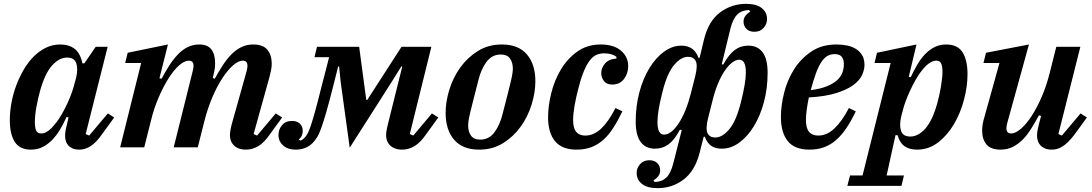

<svg xmlns="http://www.w3.org/2000/svg" viewBox="-20 -765 5670 997"><path d="M141 12Q82 12 56.5 -28.5Q31 -69 31 -141Q31 -183 39 -228.5Q47 -274 63 -317.5Q79 -361 101.5 -400.5Q124 -440 153 -469.5Q182 -499 217 -516.5Q252 -534 293 -534Q338 -534 367.5 -511.5Q397 -489 408 -436H418L477 -522H539L425 -69L443 -61L540 -176L573 -155L512 -71Q480 -25 451 -6.5Q422 12 393 12Q371 12 356.5 5.5Q342 -1 333.5 -11Q325 -21 321.5 -34Q318 -47 318 -60Q318 -74 321 -90Q324 -106 327 -117L336 -156L326 -158Q310 -123 291.5 -92Q273 -61 250.5 -38Q228 -15 201 -1.5Q174 12 141 12ZM194 -72Q220 -72 247.5 -100Q275 -128 299 -169Q323 -210 341.5 -255Q360 -300 368 -335L375 -360Q386 -408 376 -437Q366 -466 328 -466Q287 -466 250 -424.5Q213 -383 188 -293Q183 -275 178 -253Q173 -231 169 -209.5Q165 -188 163 -167.5Q161 -147 161 -132Q161 -103 167.5 -87.5Q174 -72 194 -72Z M1258 12Q1235 12 1219 5.5Q1203 -1 1193 -11.5Q1183 -22 1178.5 -35Q1174 -48 1174 -62Q1174 -74 1176.5 -89Q1179 -104 1182 -115L1261 -397Q1265 -412 1265 -423Q1265 -450 1241 -450Q1218 -450 1190.5 -426Q1163 -402 1135 -359.5Q1107 -317 1082.5 -259.5Q1058 -202 1041 -135L1007 0H882L981 -397Q985 -413 985 -423Q985 -450 961 -450Q938 -450 910.5 -426Q883 -402 856 -359.5Q829 -317 804 -259.5Q779 -202 763 -135L729 0H604L713 -438H630L643 -491L852 -534L808 -359L819 -356Q838 -392 858.5 -424Q879 -456 902 -480.5Q925 -505 952.5 -519.5Q980 -534 1015 -534Q1058 -534 1077.5 -508.5Q1097 -483 1097 -438Q1097 -427 1096 -415.5Q1095 -404 1092 -392L1085 -360L1095 -356Q1115 -392 1135.5 -424Q1156 -456 1179.5 -480.5Q1203 -505 1231.5 -519.5Q1260 -534 1295 -534Q1346 -534 1368.5 -506.5Q1391 -479 1391 -434Q1391 -418 1387.5 -400.5Q1384 -383 1379 -364L1297 -69L1315 -61L1412 -176L1445 -155L1384 -71Q1352 -24 1321 -6Q1290 12 1258 12Z M1515 12Q1475 12 1450.5 -9.5Q1426 -31 1426 -64Q1426 -93 1444.5 -115Q1463 -137 1496 -137Q1522 -137 1537 -123Q1552 -109 1552 -86Q1552 -56 1531 -41L1539 -35Q1549 -37 1560 -48Q1568 -56 1575.5 -68.5Q1583 -81 1592.5 -108.5Q1602 -136 1615 -182.5Q1628 -229 1647 -305L1689 -468H1613L1626 -522H1845L1882 -246H1887L2065 -522H2220L2108 -69L2126 -61L2223 -176L2256 -155L2195 -71Q2163 -24 2132 -6Q2101 12 2069 12Q2046 12 2030 5.5Q2014 -1 2004 -11.5Q1994 -22 1989.5 -35Q1985 -48 1985 -62Q1985 -74 1987.5 -89Q1990 -104 1993 -115L2069 -420H2064L2014 -340L1796 2L1749 -339L1741 -420H1736L1709 -313Q1689 -234 1674.5 -183.5Q1660 -133 1648.5 -101Q1637 -69 1626 -51.5Q1615 -34 1603 -22Q1569 12 1515 12Z M2474 -40Q2519 -40 2547.5 -78Q2576 -116 2590 -174Q2606 -237 2616.5 -277.5Q2627 -318 2633 -344Q2639 -370 2641 -384.5Q2643 -399 2643 -409Q2643 -440 2628.5 -461Q2614 -482 2580 -482Q2535 -482 2506.5 -444Q2478 -406 2464 -348Q2448 -285 2437.5 -244.5Q2427 -204 2421 -178Q2415 -152 2413 -137.5Q2411 -123 2411 -113Q2411 -82 2425.5 -61Q2440 -40 2474 -40ZM2468 12Q2382 12 2338 -39.5Q2294 -91 2294 -179Q2294 -237 2313.5 -300Q2333 -363 2370.5 -415Q2408 -467 2462 -500.5Q2516 -534 2586 -534Q2672 -534 2716 -482.5Q2760 -431 2760 -343Q2760 -285 2740.5 -222Q2721 -159 2683.5 -107Q2646 -55 2592 -21.5Q2538 12 2468 12Z M2974 12Q2898 12 2862 -32Q2826 -76 2826 -156Q2826 -215 2842.5 -281.5Q2859 -348 2892.5 -404Q2926 -460 2977.5 -497Q3029 -534 3099 -534Q3167 -534 3204.5 -502Q3242 -470 3242 -422Q3242 -383 3220 -354.5Q3198 -326 3159 -326Q3130 -326 3116 -344.5Q3102 -363 3102 -386Q3102 -411 3121 -434.5Q3140 -458 3181 -461V-470Q3157 -488 3117 -488Q3096 -488 3078 -480.5Q3060 -473 3044 -453Q3028 -433 3013 -398Q2998 -363 2984 -308Q2971 -260 2963.5 -216Q2956 -172 2956 -142Q2956 -100 2972 -80.5Q2988 -61 3019 -61Q3064 -61 3102.5 -98Q3141 -135 3176 -204L3212 -187Q3189 -139 3165 -101.5Q3141 -64 3113 -39Q3085 -14 3051 -1Q3017 12 2974 12Z M3395 212Q3341 212 3313.5 190Q3286 168 3286 133Q3286 107 3304 87Q3322 67 3352 67Q3378 67 3393 82Q3408 97 3408 120Q3408 137 3398 150Q3388 163 3373 172L3380 180Q3417 179 3440 157Q3463 135 3476 84L3520 -89L3511 -92Q3482 -38 3451.5 -15.5Q3421 7 3381 7Q3333 7 3307 -27.5Q3281 -62 3281 -134Q3281 -214 3300 -285.5Q3319 -357 3352 -411Q3385 -465 3428 -496.5Q3471 -528 3519 -528Q3584 -528 3607 -465H3613L3636 -561Q3659 -655 3718.5 -700Q3778 -745 3854 -745Q3908 -745 3935.5 -723Q3963 -701 3963 -666Q3963 -640 3945 -620Q3927 -600 3897 -600Q3871 -600 3856 -615Q3841 -630 3841 -653Q3841 -670 3851 -683Q3861 -696 3876 -705L3869 -713Q3832 -712 3809 -690Q3786 -668 3773 -617L3728 -432L3735 -429Q3765 -483 3795.5 -505.5Q3826 -528 3866 -528Q3914 -528 3940 -493.5Q3966 -459 3966 -387Q3966 -307 3947 -235.5Q3928 -164 3895 -110Q3862 -56 3819 -24.5Q3776 7 3728 7Q3693 7 3672 -8.5Q3651 -24 3640 -55H3634L3613 28Q3589 122 3530 167Q3471 212 3395 212ZM3428 -66Q3465 -66 3503.5 -123.5Q3542 -181 3568 -282L3590 -369Q3604 -425 3593 -447.5Q3582 -470 3553 -470Q3516 -470 3480 -427Q3444 -384 3420 -288Q3394 -186 3394 -132Q3394 -66 3428 -66ZM3694 -51Q3731 -51 3767 -94Q3803 -137 3827 -233Q3853 -335 3853 -389Q3853 -455 3819 -455Q3801 -455 3781.5 -440Q3762 -425 3743 -397Q3724 -369 3707.5 -329Q3691 -289 3679 -239L3657 -152Q3643 -96 3654 -73.5Q3665 -51 3694 -51Z M4183 12Q4106 12 4070.5 -32.5Q4035 -77 4035 -158Q4035 -216 4051.5 -282.5Q4068 -349 4103 -404.5Q4138 -460 4192.5 -497Q4247 -534 4323 -534Q4353 -534 4379.5 -528.5Q4406 -523 4426 -510Q4446 -497 4457.5 -477Q4469 -457 4469 -428Q4469 -403 4456.5 -375.5Q4444 -348 4412 -324Q4380 -300 4323.5 -282Q4267 -264 4180 -259Q4173 -225 4169 -195Q4165 -165 4165 -142Q4165 -100 4181 -80.5Q4197 -61 4229 -61Q4274 -61 4313.5 -98.5Q4353 -136 4388 -204L4424 -187Q4401 -139 4376.5 -102Q4352 -65 4323.5 -39.5Q4295 -14 4260.5 -1Q4226 12 4183 12ZM4190 -297Q4238 -303 4271 -316Q4304 -329 4324.5 -346.5Q4345 -364 4353.5 -386Q4362 -408 4362 -433Q4362 -456 4351 -470Q4340 -484 4314 -484Q4293 -484 4276.5 -474.5Q4260 -465 4245.5 -443.5Q4231 -422 4217.5 -386Q4204 -350 4190 -297Z M4394 146H4459L4605 -438H4521L4534 -491L4739 -534L4699 -366L4709 -364Q4725 -398 4743 -429Q4761 -460 4783.5 -483.5Q4806 -507 4833 -520.5Q4860 -534 4893 -534Q4953 -534 4978.5 -493Q5004 -452 5004 -380Q5004 -317 4986 -248Q4968 -179 4934 -121Q4900 -63 4851.5 -25.5Q4803 12 4742 12Q4660 12 4641 -63H4630L4584 146H4674L4661 200H4380ZM4707 -56Q4748 -56 4785 -97.5Q4822 -139 4847 -229Q4852 -247 4857 -269Q4862 -291 4865.5 -312.5Q4869 -334 4871.5 -354.5Q4874 -375 4874 -390Q4874 -419 4867.5 -434.5Q4861 -450 4841 -450Q4824 -450 4805.5 -437Q4787 -424 4769.5 -402.5Q4752 -381 4736 -353Q4720 -325 4706.5 -296Q4693 -267 4682.5 -238.5Q4672 -210 4667 -187L4660 -162Q4649 -114 4659 -85Q4669 -56 4707 -56Z M5176 12Q5125 12 5102.5 -15Q5080 -42 5080 -87Q5080 -120 5092 -158L5170 -438H5087L5100 -491L5323 -534L5210 -125Q5206 -110 5206 -99Q5206 -72 5231 -72Q5253 -72 5281 -96Q5309 -120 5336.5 -162Q5364 -204 5389 -261.5Q5414 -319 5431 -387L5465 -522H5590L5476 -69L5494 -61L5591 -176L5624 -155L5563 -71Q5544 -45 5527.5 -29Q5511 -13 5496.5 -4Q5482 5 5468.5 8.5Q5455 12 5442 12Q5420 12 5405.5 5.5Q5391 -1 5382 -11Q5373 -21 5369 -34Q5365 -47 5365 -60Q5365 -74 5368 -90Q5371 -106 5374 -117L5386 -163L5375 -166Q5355 -130 5335 -97.5Q5315 -65 5291.5 -41Q5268 -17 5239.5 -2.5Q5211 12 5176 12Z"/></svg>

Font: IBM Plex Serif SemiBold
Style: Italic
Weight: 600
Italic angle: -14°
Designer: Mike Abbink, Paul van der Laan, Pieter van Rosmalen
Foundry: Bold Monday
Version: Version 2.5